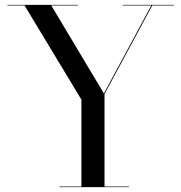

<svg xmlns="http://www.w3.org/2000/svg" viewBox="-20 -770 746 790"><path d="M225 0V-2.5H315V-360L81 -747.5H10.5V-750H300.5V-747.5H191L407.5 -385.5L602.5 -747.5H485.5V-750H695.5V-747.5H606.5L410 -383V-2.5H510.5V0Z"/></svg>

Font: Bodoni Moda 72pt
Style: Regular
Weight: 400
Designer: Owen Earl
Foundry: indestructible type
Version: Version 2.005